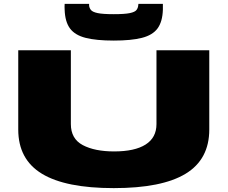

<svg xmlns="http://www.w3.org/2000/svg" viewBox="-20 -959 1172 989"><path d="M74 -292V-700H345V-320Q345 -244 406.5 -211.5Q468 -179 568 -179Q674 -179 730 -214.5Q786 -250 786 -320V-700H1058V-292Q1058 -138 936 -64Q814 10 566 10Q318 10 196 -64Q74 -138 74 -292ZM566 -750Q476 -750 421 -764Q366 -778 340.5 -812.5Q315 -847 313 -909Q313 -916 312.5 -923.5Q312 -931 313 -939H439Q439 -937 439 -931Q440 -918 448.5 -907.5Q457 -897 483.5 -891.5Q510 -886 566 -886Q622 -886 648.5 -891.5Q675 -897 683 -907.5Q691 -918 692 -931Q693 -937 693 -939H819Q819 -931 819 -923.5Q819 -916 819 -909Q817 -847 791.5 -812.5Q766 -778 711 -764Q656 -750 566 -750Z"/></svg>

Font: Georama ExtraExtended ExtraBold
Style: Regular
Weight: 800
Width: 8
Designer: Jean-Baptiste Levee
Foundry: Production Type
Version: Version 1.000